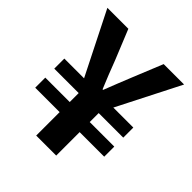

<svg xmlns="http://www.w3.org/2000/svg" viewBox="-197 -852 984 984"><g transform="rotate(45 295.0 -360.5)"><path d="M222 0V-170H45V-243H222V-308H45V-381H188L17 -721H169L235 -559Q249 -522 264 -484Q279 -446 295 -408H299Q314 -447 329 -484.5Q344 -522 359 -559L425 -721H573L400 -381H545V-308H367V-243H545V-170H367V0Z"/></g></svg>

Font: Source Han Sans TC
Style: Bold
Weight: 700
Designer: Ryoko NISHIZUKA Ë•øÂ°öÊ∂ºÂ≠ê (kana, bopomofo & ideographs); Paul D. Hunt (Latin, Greek & Cyrillic); Sandoll Communicatio
Foundry: Adobe
Version: Version 2.004;hotconv 1.0.118;makeotfexe 2.5.65603